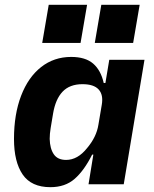

<svg xmlns="http://www.w3.org/2000/svg" viewBox="-20 -764 640 796"><path d="M347 0 367 -123H362Q329 -57 289.5 -22.5Q250 12 189 12Q110 12 74 -40.5Q38 -93 38 -188Q38 -290 67.5 -367Q97 -444 150.5 -486Q204 -528 275 -528Q334 -528 366 -500.5Q398 -473 410 -420H417L433 -516H579L493 0ZM341 -150Q380 -196 388 -247L402 -330Q409 -371 389 -393Q369 -415 322 -415Q269 -415 239.5 -384Q210 -353 200 -293L190 -233Q186 -209 186 -188Q187 -148 203 -124.5Q219 -101 254 -101Q302 -101 341 -150ZM341 -744 314 -586H155L182 -744ZM559 -744 532 -586H373L400 -744Z"/></svg>

Font: iA Writer Mono V
Style: Regular
Weight: 400
Italic angle: -9.5°
Designer: Mike Abbink, Paul van der Laan, Pieter van Rosmalen
Foundry: Bold Monday
Version: Version 2.000